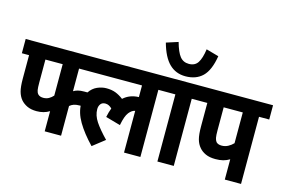

<svg xmlns="http://www.w3.org/2000/svg" viewBox="-110 -1148 2110 1417"><g transform="rotate(15 945.0 -439.0)"><path d="M557 -513H437V-340Q452 -349 470.5 -354Q489 -359 518 -359H563V-251H514Q486 -251 468.5 -245Q451 -239 437 -227V0H312V-154Q270 -128 215 -128Q172 -128 142.5 -142Q113 -156 94 -178Q74 -202 64.5 -236.5Q55 -271 55 -335V-513H0V-622H557ZM180 -513V-337Q180 -298 183 -280.5Q186 -263 196 -251Q210 -236 237 -236Q261 -236 279.5 -246.5Q298 -257 312 -273V-513Z M490 -513V-622H1120V-513H1043V0H918V-319Q894 -315 872 -288Q850 -261 836 -188L723 -220Q731 -259 743 -290Q732 -301 719.5 -307.5Q707 -314 692 -314Q668 -314 656 -298Q644 -282 644 -259Q644 -211 675 -164.5Q706 -118 766 -56L674 16Q601 -60 560 -129.5Q519 -199 519 -266Q519 -324 542.5 -359Q566 -394 601 -409.5Q636 -425 671 -425Q711 -425 741 -413.5Q771 -402 801 -379Q848 -422 918 -424V-513Z M1298 -513V0H1173V-513H1108V-622H1375V-513ZM1406 -867Q1388 -756 1339 -708.5Q1290 -661 1209 -661Q1135 -661 1085 -710Q1035 -759 1006 -864L1096 -893Q1116 -820 1141.5 -788Q1167 -756 1210 -756Q1256 -756 1278 -789.5Q1300 -823 1310 -894Z M1812 -513V0H1688V-155Q1665 -141 1639.5 -134.5Q1614 -128 1581 -128Q1536 -128 1505.5 -142Q1475 -156 1457 -178Q1436 -202 1426.5 -236.5Q1417 -271 1417 -335V-513H1362V-622H1890V-513ZM1688 -513H1542V-337Q1542 -298 1545.5 -280.5Q1549 -263 1558 -251Q1572 -236 1600 -236Q1626 -236 1648.5 -248Q1671 -260 1688 -278Z"/></g></svg>

Font: Noto Sans Condensed
Style: Bold Italic
Weight: 700
Width: 3
Italic angle: -12°
Designer: Monotype Design Team
Foundry: Monotype Imaging Inc.
Version: Version 2.013; ttfautohint (v1.8.4.7-5d5b)